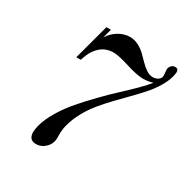

<svg xmlns="http://www.w3.org/2000/svg" viewBox="-171 -870 992 1027"><g transform="rotate(30 325.0 -356.0)"><path d="M172.9 -492.2H145L204.1 -711.9H231.9L216.8 -655.8Q237.3 -689 270.8 -709.5Q304.2 -730 340.8 -730Q368.2 -730 393.3 -717Q418.5 -704.1 437.5 -685.5Q456.5 -667 474.4 -648.4Q492.2 -629.9 512.2 -616.9Q532.2 -604 551.8 -604Q570.3 -604 584.7 -613.8Q599.1 -623.5 599.1 -642.1Q599.1 -648.4 597.7 -659.4Q596.2 -670.4 596.2 -675.8Q596.2 -689.9 606 -700.9Q615.7 -711.9 630.9 -711.9Q649.9 -711.9 649.9 -689.9Q649.9 -682.6 645 -662.1Q635.7 -627.4 613.5 -591.3Q591.3 -555.2 562.7 -522.9Q534.2 -490.7 501 -457.3Q467.8 -423.8 434.1 -388.7Q400.4 -353.5 370.6 -317.6Q340.8 -281.7 316.7 -238.3Q292.5 -194.8 280.8 -150.9Q276.9 -136.7 274.9 -122.1Q272.9 -107.4 272.7 -100.3Q272.5 -93.3 272.7 -80.6Q272.9 -67.9 272.9 -66.9Q272.9 -32.2 248 -7.1Q223.1 18.1 189.9 18.1Q145 18.1 145 -30.8Q145 -45.9 151.9 -74.2Q164.1 -119.1 194.8 -170.2Q225.6 -221.2 263.9 -265.6Q302.2 -310.1 348.6 -357.9Q395 -405.8 435.5 -443.1Q476.1 -480.5 514.2 -518.3Q552.2 -556.2 570.8 -580.1Q540 -570.8 511.2 -570.8Q473.6 -570.8 405.5 -592.3Q337.4 -613.8 306.2 -613.8Q257.8 -613.8 224.4 -583Q190.9 -552.2 175.8 -502Z"/></g></svg>

Font: Flanker Steampunk
Style: Italic
Weight: 400
Italic angle: -12°
Designer: Alexey Kryukov, Leonardo Di Lena
Foundry: Alexey Kryukov, Leonardo Di Lena
Version: 1.210